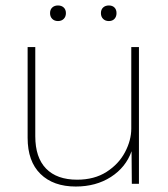

<svg xmlns="http://www.w3.org/2000/svg" viewBox="-20 -672 614 702"><path d="M488 -500V0H462L461 -119Q440 -60 385.5 -25Q331 10 257 10Q175 10 128 -36Q81 -82 81 -168V-500H109V-174Q109 -96 148.5 -55.5Q188 -15 262 -15Q325 -15 369.5 -43.5Q414 -72 437 -115.5Q460 -159 460 -202V-500ZM221 -624Q221 -611 213 -603Q205 -595 192 -595Q179 -595 171 -603Q163 -611 163 -624Q163 -637 171 -644.5Q179 -652 192 -652Q205 -652 213 -644.5Q221 -637 221 -624ZM406 -624Q406 -611 398.5 -603Q391 -595 378 -595Q365 -595 357 -603Q349 -611 349 -624Q349 -637 357 -644.5Q365 -652 378 -652Q391 -652 398.5 -644.5Q406 -637 406 -624Z"/></svg>

Font: Work Sans ExtraLight
Style: Regular
Weight: 280
Designer: Wei Huang
Foundry: Wei Huang
Version: Version 1.500